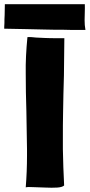

<svg xmlns="http://www.w3.org/2000/svg" viewBox="-83 -884 425 910"><path d="M133 5C152 6 171 6 188 5C205 4 216 0 221 -5C218 -62 216 -119 215 -177V-228C215 -269 215 -310 216 -352C217 -410 218 -468 220 -526L222 -703H198C168 -703 145 -703 130 -704C114 -705 100 -705 88 -706C83 -706 76 -707 67 -708C57 -709 50 -708 47 -708C41 -647 38 -589 39 -535C39 -476 40 -417 42 -358C43 -298 44 -238 45 -177V-147C45 -96 43 -46 39 4C46 2 58 2 76 3C94 4 113 4 133 5ZM322 -742C319 -758 318 -772 318 -789C318 -815 320 -840 319 -864H204H116H31H-60C-60 -848 -61 -828 -61 -812C-62 -799 -62 -787 -62 -775C-63 -762 -63 -753 -63 -748C-46 -748 29 -746 41 -746C68 -745 98 -745 129 -744C160 -743 190 -743 217 -743C243 -742 259 -742 322 -742Z"/></svg>

Font: Londrina Solid CC
Style: CC
Weight: 400
Designer: Marcelo Magalhaes
Foundry: Tipos Pereira
Version: Version 1.003;FEAKit 1.0